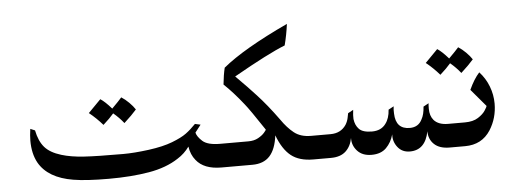

<svg xmlns="http://www.w3.org/2000/svg" viewBox="-43 -678 2142 794"><g transform="rotate(-5 1028.0 -281.0)"><path d="M777 -184 753 -153Q757 -136 778 -117Q799 -98 851 -98H893V0H848Q775 0 743 -41Q724 -64 719 -98Q699 -70 670 -52Q620 -19 547 -6.5Q474 6 380 6Q287 6 233 -3Q129 -20 91 -87Q70 -125 70 -179Q70 -200 74 -228L93 -220Q102 -175 124 -149.5Q146 -124 192 -110Q231 -98 285 -94.5Q339 -91 448 -91Q493 -91 554 -99Q614 -107 653 -122Q692 -137 712.5 -152Q733 -167 754 -189ZM516 -270Q497 -248 464 -218Q445 -242 421 -262Q405 -243 377 -218Q351 -248 321 -272Q359 -310 373 -325Q392 -313 419 -282Q449 -312 460 -325Q476 -315 491.5 -299.5Q507 -284 516 -270Z M937 -370Q991 -316 1018 -286Q1060 -241 1107 -176Q1131 -141 1158 -119.5Q1185 -98 1228 -98H1284V0H1229Q1171 0 1137 -27Q1103 -54 1081 -113Q1074 -56 1048.5 -28Q1023 0 976 0H872Q851 0 837 -14Q823 -28 823 -49Q823 -69 837.5 -83.5Q852 -98 872 -98H968Q992 -98 1009 -107.5Q1026 -117 1035 -127.5Q1044 -138 1044 -140Q985 -229 966 -252Q925 -304 886 -341Q890 -381 897 -410Q983 -481 1169 -568Q1163 -522 1152 -480Q1083 -453 937 -370Z M1833 0H1795Q1753 0 1731 -21Q1709 -42 1709 -75Q1694 2 1630 2Q1598 2 1579.5 -21.5Q1561 -45 1563 -75Q1554 -42 1532 -20Q1510 2 1471 2Q1433 2 1412 -21Q1391 -44 1392 -75Q1386 -41 1364 -20.5Q1342 0 1302 0H1264Q1243 0 1228.5 -13.5Q1214 -27 1214 -48Q1214 -68 1229 -83Q1244 -98 1264 -98H1309Q1352 -98 1374 -131Q1382 -144 1385 -158Q1388 -172 1389 -178L1411 -190Q1408 -166 1409 -152Q1412 -126 1427.5 -110Q1443 -94 1481 -94Q1519 -94 1538 -120Q1555 -142 1557 -178L1579 -190Q1577 -175 1578 -160Q1580 -95 1638 -95Q1674 -95 1689 -126Q1700 -145 1702 -178L1724 -190Q1723 -183 1723 -167Q1723 -138 1738 -120Q1757 -98 1797 -98H1833Z M1922 -355Q1903 -333 1870 -303Q1851 -327 1827 -347Q1811 -328 1783 -303Q1757 -333 1727 -357Q1765 -395 1779 -410Q1798 -398 1825 -367Q1855 -397 1866 -410Q1882 -400 1897.5 -384.5Q1913 -369 1922 -355Z M1996 -165Q1996 -105 1965 -56Q1929 0 1859 0H1812Q1791 0 1777 -14.5Q1763 -29 1763 -50Q1763 -71 1776.5 -84.5Q1790 -98 1812 -98H1867Q1901 -98 1922 -111.5Q1943 -125 1952.5 -140Q1962 -155 1962 -158L1901 -230Q1921 -274 1944 -299Q1969 -272 1982.5 -237Q1996 -202 1996 -165Z"/></g></svg>

Font: Mirza
Style: Regular
Weight: 400
Designer: Arabic design by Kourosh Beigpour, Latin design by Eduardo Tunni, engineering by Lasse Fister
Version: Version 1.0010g